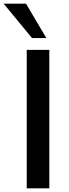

<svg xmlns="http://www.w3.org/2000/svg" viewBox="-56 -1020 375 1040"><path d="M195 -813.8H117.5L-36.2 -1000H85ZM88.8 0V-750H211.2V0Z"/></svg>

Font: Now Alt Medium
Style: Regular
Weight: 500
Designer: Alfredo Marco Pradil
Foundry: Alfredo Marco Pradil
Version: Version 1.002;PS 001.002;hotconv 1.0.88;makeotf.lib2.5.64775